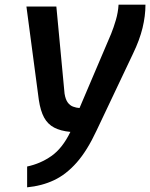

<svg xmlns="http://www.w3.org/2000/svg" viewBox="-20 -564 642 821"><path d="M96 237V148Q153 136 200 103Q247 70 281 0Q239 -4 211.5 -18.5Q184 -33 168.5 -61.5Q153 -90 146 -137L93 -536H221L256 -164Q260 -139 269.5 -126Q279 -113 292.5 -108Q306 -103 320 -102L455 -419Q466 -446 475.5 -478.5Q485 -511 487 -544H602Q602 -496 589.5 -444.5Q577 -393 549 -335L393 -6Q353 80 308 131Q263 182 211 206.5Q159 231 96 237Z"/></svg>

Font: Exo Thin SemiBold
Style: Italic
Weight: 600
Italic angle: -9°
Version: Version 2.000